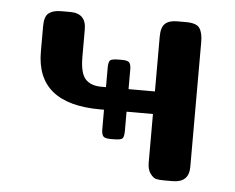

<svg xmlns="http://www.w3.org/2000/svg" viewBox="-40 -505 673 551"><g transform="rotate(5 296.0 -229.0)"><path d="M67 -337V-411Q67 -439 79.5 -448.5Q92 -458 115 -458H141Q187 -458 187 -412V-333Q187 -286 202.5 -269Q218 -252 249 -252H262V-307Q262 -324 266.5 -329Q271 -334 292 -334H302Q318 -334 322.5 -328Q327 -322 327 -309V-252H403V-410Q403 -437 414.5 -447.5Q426 -458 449 -458H475Q505 -458 514 -444.5Q523 -431 523 -405V-45Q523 0 476 0H450Q437 0 428.5 -2Q420 -4 411.5 -15.5Q403 -27 403 -47V-187H327V-133Q327 -115 322.5 -110Q318 -105 297 -105H287Q271 -105 266.5 -111Q262 -117 262 -131V-187H251Q67 -187 67 -337Z"/></g></svg>

Font: CMU Sans Serif
Style: Bold
Weight: 700
Version: Version 0.7.0